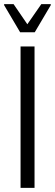

<svg xmlns="http://www.w3.org/2000/svg" viewBox="-25 -914 267 934"><path d="M75 0V-688H143V0ZM73 -757 -5 -889V-894H41L108 -796L176 -894H222V-889L144 -757Z"/></svg>

Font: Saira Condensed
Style: Regular
Weight: 400
Width: 3
Designer: Hector Gatti with collaboration of the Omnibus-Type team
Foundry: Omnibus-Type
Version: Version 1.101